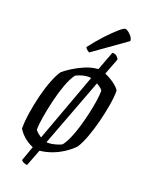

<svg xmlns="http://www.w3.org/2000/svg" viewBox="-154 -822 766 991"><g transform="rotate(20 228.5 -326.0)"><path d="M122 91Q112 91 103.5 87Q95 83 89 76L118 -5Q101 -12 84 -23.5Q67 -35 53.5 -49.5Q40 -64 33 -77Q33 -116 40.5 -165Q48 -214 60.5 -264Q73 -314 89 -355Q105 -396 121 -418Q137 -432 164.5 -449.5Q192 -467 225.5 -481.5Q259 -496 290 -499Q292 -499 294 -499.5Q296 -500 299 -500Q310 -530 320 -556.5Q330 -583 338 -604Q354 -604 363.5 -595.5Q373 -587 374 -579L340 -490Q358 -483 376.5 -471.5Q395 -460 408.5 -447.5Q422 -435 425 -426Q425 -392 417 -345Q409 -298 396.5 -249Q384 -200 368 -157Q352 -114 335 -88Q313 -65 283 -45.5Q253 -26 220.5 -14.5Q188 -3 157 0ZM141 -67 279 -443Q275 -445 270.5 -445Q266 -445 263 -445Q250 -445 232.5 -440.5Q215 -436 197 -427Q178 -402 162 -358.5Q146 -315 134 -265Q122 -215 114.5 -170Q107 -125 107 -97Q114 -88 123 -80.5Q132 -73 141 -67ZM176 -54Q179 -53 181.5 -53Q184 -53 187 -53Q195 -53 208.5 -55.5Q222 -58 236 -62.5Q250 -67 258 -72Q272 -89 286 -120.5Q300 -152 311.5 -191Q323 -230 332 -269.5Q341 -309 346 -343.5Q351 -378 351 -400Q347 -407 337.5 -414.5Q328 -422 317 -428ZM224 -564Q217 -568 209.5 -574.5Q202 -581 202 -586Q238 -633 271 -668Q304 -703 327.5 -723Q351 -743 359 -743Q365 -743 375.5 -735.5Q386 -728 395 -716.5Q404 -705 404 -692Z"/></g></svg>

Font: Texturina 12pt ExtraLight
Style: Italic
Weight: 250
Italic angle: -11°
Designer: Guillermo Torres Carreño
Foundry: Omnibus-Type
Version: Version 1.002